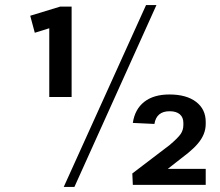

<svg xmlns="http://www.w3.org/2000/svg" viewBox="-20 -728 867 756"><path d="M262 -346H174V-640L207 -627L117 -599L99 -666L217 -702H262ZM555 -708H596L273 8H231ZM501 -45 648 -157Q681 -185 691.5 -200.5Q702 -216 702 -236V-244Q702 -266 688 -278Q674 -290 648 -290Q622 -290 607 -277.5Q592 -265 588 -240L503 -244Q511 -298 548 -327Q585 -356 647 -356Q714 -356 752 -327Q790 -298 790 -248V-240Q790 -219 782 -199.5Q774 -180 758.5 -162Q743 -144 721 -126L578 -14L583 -63H790V0H503Z"/></svg>

Font: Pathway Extreme 8pt Thin 12pt Medium
Style: Regular
Weight: 500
Version: Version 1.001;gftools[0.9.26]